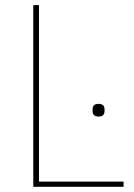

<svg xmlns="http://www.w3.org/2000/svg" viewBox="-20 -718 515 738"><path d="M107.9 0V-698.2H129.9V-20H455.1V0ZM335.9 -291V-297.9Q335.9 -318.8 358.9 -318.8Q381.8 -318.8 381.8 -297.9V-291Q381.8 -270 358.9 -270Q335.9 -270 335.9 -291Z"/></svg>

Font: Anuphan Thin
Style: Regular
Weight: 250
Designer: Mike Abbink, Paul van der Laan, Pieter van Rosmalen, Mint Tantisuwanna
Foundry: Bold Monday; Cadson Demak
Version: Version 3.002;hotconv 1.0.109;makeotfexe 2.5.65596